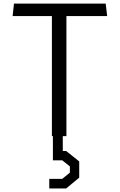

<svg xmlns="http://www.w3.org/2000/svg" viewBox="-20 -750 660 1058"><path d="M266 0H271.5V133.5H323L365 167V201.5L323 235.5H251.5V288.5H344.5L416.5 229V139.5L344.5 82H326V0H346V-661.5H570.5L562.5 -730H57L49.5 -661.5H266Z"/></svg>

Font: Monaspace Krypton Light
Style: Regular
Weight: 300
Designer: Riley Cran & the Lettermatic Team
Foundry: Lettermatic
Version: Version 1.101 (Monaspace Krypton)